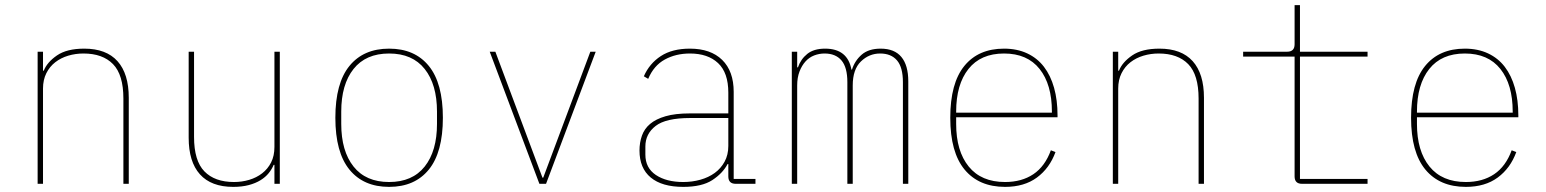

<svg xmlns="http://www.w3.org/2000/svg" viewBox="-20 -718 6040 750"><path d="M127 0V-516H148V-442H151Q164 -475 202.5 -501.5Q241 -528 309 -528Q395 -528 439 -479Q483 -430 483 -336V0H462V-333Q462 -426 421.5 -467.5Q381 -509 306 -509Q275 -509 246.5 -500.5Q218 -492 196 -475Q174 -458 161 -432Q148 -406 148 -372V0Z M1052 -74H1049Q1042 -57 1029.5 -41.5Q1017 -26 997.5 -14Q978 -2 951.5 5Q925 12 891 12Q805 12 761 -37Q717 -86 717 -180V-516H738V-183Q738 -90 778.5 -48.5Q819 -7 894 -7Q925 -7 953.5 -15.5Q982 -24 1004 -41Q1026 -58 1039 -83.5Q1052 -109 1052 -144V-516H1073V0H1052Z M1500 12Q1400 12 1345 -55.5Q1290 -123 1290 -258Q1290 -393 1345 -460.5Q1400 -528 1500 -528Q1600 -528 1655 -460.5Q1710 -393 1710 -258Q1710 -123 1655 -55.5Q1600 12 1500 12ZM1500 -7Q1591 -7 1639 -67.5Q1687 -128 1687 -234V-282Q1687 -388 1639 -448.5Q1591 -509 1500 -509Q1409 -509 1361 -448.5Q1313 -388 1313 -282V-234Q1313 -128 1361 -67.5Q1409 -7 1500 -7Z M2087 0 1893 -516H1915L2099 -24H2102L2286 -516H2307L2113 0Z M2854 0Q2825 0 2825 -29V-77H2822Q2803 -41 2762.5 -14.5Q2722 12 2649 12Q2566 12 2522 -24.5Q2478 -61 2478 -130Q2478 -161 2487.5 -188Q2497 -215 2519.5 -234Q2542 -253 2580 -264Q2618 -275 2675 -275H2825V-356Q2825 -434 2785 -471.5Q2745 -509 2675 -509Q2620 -509 2577 -485.5Q2534 -462 2512 -410L2495 -420Q2517 -470 2561.5 -499Q2606 -528 2675 -528Q2756 -528 2801 -484Q2846 -440 2846 -359V-19H2931V0ZM2649 -7Q2684 -7 2716 -16Q2748 -25 2772 -42.5Q2796 -60 2810.5 -86.5Q2825 -113 2825 -148V-257H2676Q2581 -257 2541 -226Q2501 -195 2501 -146V-114Q2501 -62 2542 -34.5Q2583 -7 2649 -7Z M3073 0V-516H3094V-455H3097Q3108 -487 3133.5 -507.5Q3159 -528 3203 -528Q3291 -528 3306 -446H3308Q3319 -481 3346 -504.5Q3373 -528 3420 -528Q3474 -528 3501 -495.5Q3528 -463 3528 -400V0H3507V-397Q3507 -455 3484 -482Q3461 -509 3418 -509Q3375 -509 3343 -478Q3311 -447 3311 -384V0H3290V-397Q3290 -455 3267 -482Q3244 -509 3201 -509Q3180 -509 3160.5 -501.5Q3141 -494 3126.5 -478Q3112 -462 3103 -438.5Q3094 -415 3094 -384V0Z M3906 12Q3804 12 3748 -55.5Q3692 -123 3692 -258Q3692 -393 3747 -460.5Q3802 -528 3902 -528Q3953 -528 3992.5 -509.5Q4032 -491 4058 -457Q4084 -423 4097.5 -375Q4111 -327 4111 -267V-260H3715V-234Q3715 -128 3764 -67.5Q3813 -7 3906 -7Q3971 -7 4016.5 -37.5Q4062 -68 4085 -131L4103 -124Q4080 -61 4030.5 -24.5Q3981 12 3906 12ZM3902 -509Q3811 -509 3763 -448.5Q3715 -388 3715 -282V-278H4089V-282Q4089 -388 4041 -448.5Q3993 -509 3902 -509Z M4327 0V-516H4348V-442H4351Q4364 -475 4402.5 -501.5Q4441 -528 4509 -528Q4595 -528 4639 -479Q4683 -430 4683 -336V0H4662V-333Q4662 -426 4621.5 -467.5Q4581 -509 4506 -509Q4475 -509 4446.5 -500.5Q4418 -492 4396 -475Q4374 -458 4361 -432Q4348 -406 4348 -372V0Z M5066 0Q5037 0 5037 -29V-497H4836V-516H5008Q5037 -516 5037 -545V-698H5058V-516H5322V-497H5058V-19H5322V0Z M5706 12Q5604 12 5548 -55.5Q5492 -123 5492 -258Q5492 -393 5547 -460.5Q5602 -528 5702 -528Q5753 -528 5792.5 -509.5Q5832 -491 5858 -457Q5884 -423 5897.5 -375Q5911 -327 5911 -267V-260H5515V-234Q5515 -128 5564 -67.5Q5613 -7 5706 -7Q5771 -7 5816.5 -37.5Q5862 -68 5885 -131L5903 -124Q5880 -61 5830.5 -24.5Q5781 12 5706 12ZM5702 -509Q5611 -509 5563 -448.5Q5515 -388 5515 -282V-278H5889V-282Q5889 -388 5841 -448.5Q5793 -509 5702 -509Z"/></svg>

Font: IBM Plex Mono Thin
Style: Regular
Weight: 100
Monospace: yes
Designer: Mike Abbink, Paul van der Laan, Pieter van Rosmalen
Foundry: Bold Monday
Version: Version 2.3